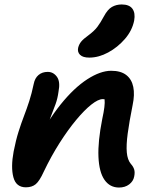

<svg xmlns="http://www.w3.org/2000/svg" viewBox="-20 -830 690 860"><path d="M513 10Q472 10 448 -24.5Q424 -59 421 -127.5Q418 -196 438 -297Q445 -329 447.5 -350Q450 -371 448.5 -384Q447 -397 441.5 -406Q436 -415 426 -423Q449 -423 464.5 -415.5Q480 -408 485.5 -391.5Q491 -375 484 -349Q473 -370 463.5 -378Q454 -386 440 -386Q420 -386 389 -361.5Q358 -337 321 -292.5Q284 -248 246.5 -189Q209 -130 176 -61Q157 -19 140 -5Q123 9 96 9Q52 9 40 -36Q28 -81 41 -151Q51 -202 63 -240Q75 -278 87.5 -310.5Q100 -343 111 -377Q122 -411 131 -454Q136 -480 152.5 -494Q169 -508 194 -508Q219 -508 235 -486Q251 -464 242 -419Q238 -389 229 -364Q220 -339 208.5 -310Q197 -281 184.5 -241.5Q172 -202 159 -144L135 -175Q191 -287 251.5 -362Q312 -437 371 -475Q430 -513 478 -513Q521 -513 545.5 -494Q570 -475 577 -440.5Q584 -406 574 -359Q559 -284 552 -232Q545 -180 548 -147Q551 -114 566 -96Q577 -84 581 -71Q585 -58 581 -39Q577 -18 558.5 -4Q540 10 513 10ZM380 -572Q351 -572 338.5 -584.5Q326 -597 330 -616Q334 -632 344 -644Q354 -656 375 -671Q402 -691 416 -709.5Q430 -728 445 -756Q462 -788 481.5 -799Q501 -810 525 -810Q559 -810 573 -791Q587 -772 581 -738Q572 -693 539.5 -655.5Q507 -618 464.5 -595Q422 -572 380 -572Z"/></svg>

Font: Shantell Sans SemiBold
Style: Italic
Weight: 600
Italic angle: -11°
Designer: Stephen Nixon, Anya Danilova, Shantell Martin
Foundry: Arrow Type
Version: Version 1.011;[c5ecc13dd]